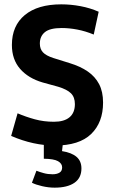

<svg xmlns="http://www.w3.org/2000/svg" viewBox="-20 -657 516 875"><path d="M229.5 6.3Q182.1 6.3 131.8 -4.6Q81.5 -15.6 30.8 -37.6L60.1 -140.6Q97.7 -124.5 138.7 -113.3Q179.7 -102.1 225.6 -102.1Q272.5 -102.1 296.9 -122.6Q321.3 -143.1 321.3 -182.6Q321.3 -213.9 303.5 -231.7Q285.6 -249.5 245.1 -261.7L174.3 -281.2Q108.9 -300.3 71.5 -343.3Q34.2 -386.2 34.2 -452.1Q34.2 -539.6 93 -588.4Q151.9 -637.2 259.3 -637.2Q302.7 -637.2 346.9 -628.9Q391.1 -620.6 429.7 -603.5L407.2 -499.5Q369.6 -515.1 332.5 -522.2Q295.4 -529.3 261.2 -529.3Q207.5 -529.3 184.6 -510.5Q161.6 -491.7 161.6 -458.5Q161.6 -433.6 175.8 -418.5Q189.9 -403.3 223.1 -392.6L298.3 -369.1Q346.2 -354.5 379.9 -331.3Q413.6 -308.1 431.6 -273.7Q449.7 -239.3 449.7 -189.5Q449.7 -99.1 395.5 -46.4Q341.3 6.3 229.5 6.3ZM229 198.2Q201.2 198.2 171.9 191.4Q142.6 184.6 125.5 175.8L146 121.1Q161.1 127 179.7 132.1Q198.2 137.2 219.7 137.2Q238.8 137.2 251 129.9Q263.2 122.6 263.2 106Q263.2 88.4 244.4 77.6Q225.6 66.9 179.7 66.4V-7.3H267.1L262.7 31.7Q306.6 38.6 328.9 57.9Q351.1 77.1 351.1 110.8Q351.1 154.3 318.8 176.3Q286.6 198.2 229 198.2Z"/></svg>

Font: Anaheim
Style: Bold
Weight: 700
Version: Version 2.001